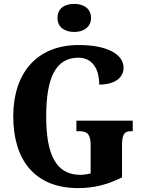

<svg xmlns="http://www.w3.org/2000/svg" viewBox="-20 -955 736 985"><path d="M361 -791C407 -791 447 -815 447 -863C447 -913 407 -935 361 -935C312 -935 275 -913 275 -863C275 -815 312 -791 361 -791ZM381 10C462 10 533 -8 606 -45V-207C606 -264 616 -282 653 -282H661V-336H372V-282H387C429 -282 445 -264 445 -211V-65C426 -61 409 -58 393 -58C265 -58 217 -165 217 -358C217 -553 264 -659 382 -659C452 -659 489 -604 489 -521C574 -521 614 -560 614 -608C614 -673 536 -724 384 -724C163 -724 48 -574 48 -358C48 -137 156 10 381 10Z"/></svg>

Font: Noto Serif Condensed ExtraBold
Style: Regular
Weight: 800
Width: 3
Designer: Monotype Design Team
Foundry: Monotype Imaging Inc.
Version: Version 2.013